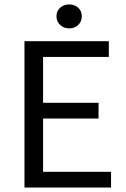

<svg xmlns="http://www.w3.org/2000/svg" viewBox="-20 -841 567 861"><path d="M89.7 0V-656.3H468V-585.6H173.2V-380H421.9V-309.3H173.2V-70.7H478V0ZM290 -713.7Q266.3 -713.7 249.8 -729Q233.2 -744.4 233.2 -768.1Q233.2 -791.6 249.8 -806.4Q266.3 -821.2 290 -821.2Q314.3 -821.2 330.6 -806.4Q346.8 -791.6 346.8 -768.1Q346.8 -744.4 330.6 -729Q314.3 -713.7 290 -713.7Z"/></svg>

Font: Source Sans Variable
Style: Regular
Weight: 200
Designer: Paul D. Hunt
Foundry: Adobe Systems Incorporated
Version: Version 3.006;hotconv 1.0.111;makeotfexe 2.5.65597